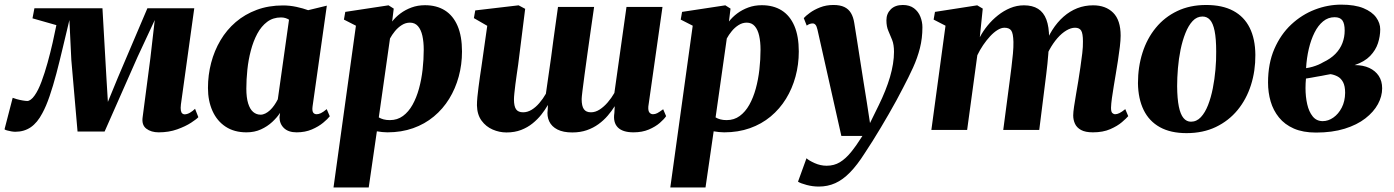

<svg xmlns="http://www.w3.org/2000/svg" viewBox="-48 -574 6158 848"><path d="M653 10.5Q619.5 10.5 598.2 -5.8Q577 -22 582 -56.5L616 -316L635.5 -485.5L559.5 -322.5L414 7H294.5L267 -309.5L258.5 -485.5Q243.5 -423 229.2 -362.8Q215 -302.5 200.8 -248.5Q186.5 -194.5 171.2 -149.8Q156 -105 139 -74Q117 -32 87.8 -12Q58.5 8 19 8Q12 8 1.8 6.2Q-8.5 4.5 -17.2 2Q-26 -0.5 -28 -3L8 -142Q13.5 -139.5 26.2 -136Q39 -132.5 52.5 -130.2Q66 -128 72.5 -128Q76 -128 79.8 -129.5Q83.5 -131 87.8 -134Q92 -137 96.5 -141.8Q101 -146.5 105 -152.5Q121 -175 135.2 -213.2Q149.5 -251.5 162 -296.5Q174.5 -341.5 184.5 -385.5Q194.5 -429.5 201 -463L95.5 -493L104 -537.5H404.5L422 -231L428.5 -124L472.5 -231L603 -537.5H810L751 -112.5Q749 -96 750.8 -86.2Q752.5 -76.5 757.2 -72.8Q762 -69 767 -69Q778.5 -69 791 -76.2Q803.5 -83.5 813.5 -93.5L828 -56.5Q820.5 -48 796 -32Q771.5 -16 734.8 -2.8Q698 10.5 653 10.5Z M1332.5 -104Q1330 -85 1335 -77.2Q1340 -69.5 1350.5 -69.5Q1359 -69.5 1369.2 -74.2Q1379.5 -79 1395 -92L1408.5 -60.5Q1399.5 -48.5 1379.2 -31.8Q1359 -15 1329.2 -2.2Q1299.5 10.5 1262 10.5Q1226 10.5 1206.5 -8Q1187 -26.5 1186.5 -55.5L1189 -75.5Q1176 -55.5 1154.5 -35.5Q1133 -15.5 1104.5 -2.5Q1076 10.5 1040.5 10.5Q986.5 10.5 948.5 -14.5Q910.5 -39.5 890.5 -84Q870.5 -128.5 870.5 -185.5Q870.5 -242.5 884.5 -296.2Q898.5 -350 925.8 -396Q953 -442 993.2 -476.5Q1033.5 -511 1086 -530.5Q1138.5 -550 1202 -550Q1232 -550 1261.8 -543.5Q1291.5 -537 1313 -529L1395.5 -549ZM1228.5 -487Q1222.5 -491 1213.5 -494Q1204.5 -497 1193 -497Q1158 -497 1132 -477.5Q1106 -458 1088.2 -424.8Q1070.5 -391.5 1059.8 -350.5Q1049 -309.5 1044.5 -266Q1040 -222.5 1040 -182.5Q1040 -143 1048 -117.2Q1056 -91.5 1070.2 -79.5Q1084.5 -67.5 1103 -67.5Q1113.5 -67.5 1124 -72.8Q1134.5 -78 1144.5 -87.2Q1154.5 -96.5 1163.2 -109Q1172 -121.5 1179 -135.5Z M1425 254 1524 -460.5 1471 -487.5 1477 -521.5 1668 -550.5 1691 -536 1684 -479Q1699 -498.5 1720.8 -514.8Q1742.5 -531 1769.8 -541Q1797 -551 1829 -551Q1880.5 -551 1917 -528Q1953.5 -505 1973 -459.5Q1992.5 -414 1992.5 -346.5Q1992.5 -289 1978 -235.8Q1963.5 -182.5 1936 -137.8Q1908.5 -93 1868.2 -59.5Q1828 -26 1776.5 -7.8Q1725 10.5 1663 10.5Q1652 10.5 1640 9.2Q1628 8 1616.5 6L1580.5 254ZM1625 -55.5Q1634 -50 1646 -46.8Q1658 -43.5 1674 -43.5Q1707 -43.5 1731.8 -61.8Q1756.5 -80 1774 -111.2Q1791.5 -142.5 1802.5 -182.5Q1813.5 -222.5 1818.5 -267Q1823.5 -311.5 1823.5 -354.5Q1823.5 -389 1817.5 -416Q1811.5 -443 1798 -458.5Q1784.5 -474 1762.5 -474Q1743.5 -474 1726.5 -463.2Q1709.5 -452.5 1696.2 -436.2Q1683 -420 1674.5 -404Z M2240.5 -288Q2237.5 -267 2234.2 -244.5Q2231 -222 2228.2 -200.8Q2225.5 -179.5 2223.8 -162.2Q2222 -145 2222 -135Q2222 -105 2231.2 -91.5Q2240.5 -78 2262.5 -78Q2281.5 -78 2299.8 -89Q2318 -100 2334.2 -119Q2350.5 -138 2363 -160Q2368.5 -198.5 2374.5 -240.2Q2380.5 -282 2386 -320.5Q2390.5 -356 2395.8 -394.8Q2401 -433.5 2406.5 -471.8Q2412 -510 2416.5 -543.5H2576Q2569 -496 2561.5 -443Q2554 -390 2546.8 -338.8Q2539.5 -287.5 2533.8 -244.2Q2528 -201 2524.5 -172.5Q2521 -144 2521 -136.5Q2521 -105.5 2530.8 -91.8Q2540.5 -78 2562 -78Q2581.5 -78 2600.5 -90.2Q2619.5 -102.5 2636.2 -122Q2653 -141.5 2665.5 -163.5L2719 -543.5H2878L2815.5 -104Q2814 -85 2820.2 -77.2Q2826.5 -69.5 2836 -69.5Q2845.5 -69.5 2854.8 -74.2Q2864 -79 2881 -91.5L2894 -61Q2885.5 -48 2866.2 -31.2Q2847 -14.5 2817.8 -2Q2788.5 10.5 2750 10.5Q2702 10.5 2680.5 -11.5Q2659 -33.5 2665.5 -75.5L2667 -105Q2654 -84 2636.2 -63.2Q2618.5 -42.5 2595.5 -25.8Q2572.5 -9 2543.8 1Q2515 11 2479.5 11Q2439.5 11 2414 -2Q2388.5 -15 2377.8 -37.8Q2367 -60.5 2371 -89L2372 -110.5Q2360 -89.5 2343.2 -68.2Q2326.5 -47 2304.2 -29Q2282 -11 2253.5 0Q2225 11 2189 11Q2157.5 11 2128 -1.8Q2098.5 -14.5 2079 -41Q2059.5 -67.5 2058.5 -108.5Q2058.5 -125 2060.5 -145.8Q2062.5 -166.5 2065.5 -189.2Q2068.5 -212 2071.8 -235.5Q2075 -259 2078.5 -280.5L2104 -460L2045 -494L2051 -528L2242.5 -550.5L2271.5 -535Z M2912.5 254 3011.5 -460.5 2958.5 -487.5 2964.5 -521.5 3155.5 -550.5 3178.5 -536 3171.5 -479Q3186.5 -498.5 3208.2 -514.8Q3230 -531 3257.2 -541Q3284.5 -551 3316.5 -551Q3368 -551 3404.5 -528Q3441 -505 3460.5 -459.5Q3480 -414 3480 -346.5Q3480 -289 3465.5 -235.8Q3451 -182.5 3423.5 -137.8Q3396 -93 3355.8 -59.5Q3315.5 -26 3264 -7.8Q3212.5 10.5 3150.5 10.5Q3139.5 10.5 3127.5 9.2Q3115.5 8 3104 6L3068 254ZM3112.5 -55.5Q3121.5 -50 3133.5 -46.8Q3145.5 -43.5 3161.5 -43.5Q3194.5 -43.5 3219.2 -61.8Q3244 -80 3261.5 -111.2Q3279 -142.5 3290 -182.5Q3301 -222.5 3306 -267Q3311 -311.5 3311 -354.5Q3311 -389 3305 -416Q3299 -443 3285.5 -458.5Q3272 -474 3250 -474Q3231 -474 3214 -463.2Q3197 -452.5 3183.8 -436.2Q3170.5 -420 3162 -404Z M3562.5 -443Q3559 -458.5 3553.8 -464.5Q3548.5 -470.5 3541.5 -470.5Q3534.5 -470.5 3528.2 -468.2Q3522 -466 3515 -461L3502 -494Q3510 -503.5 3528.8 -517.2Q3547.5 -531 3574.2 -541.5Q3601 -552 3633 -552Q3662.5 -552 3681.2 -543Q3700 -534 3710.5 -516.2Q3721 -498.5 3725 -472.5Q3731.5 -433.5 3738.2 -389.8Q3745 -346 3752.2 -300.2Q3759.5 -254.5 3766.5 -209.2Q3773.5 -164 3780.5 -122L3794.5 -30.5L3833.5 -110Q3849 -141.5 3861.5 -172.8Q3874 -204 3882.8 -233.8Q3891.5 -263.5 3896 -291.5Q3900.5 -319.5 3900.5 -345Q3900.5 -377 3892.2 -397.8Q3884 -418.5 3875.5 -437.8Q3867 -457 3867 -484.5Q3867 -513.5 3886.2 -532.8Q3905.5 -552 3939.5 -552Q3969.5 -552 3988.8 -537.5Q4008 -523 4017 -500.2Q4026 -477.5 4026 -453.5Q4026 -405 4015 -361.5Q4004 -318 3984.5 -275.2Q3965 -232.5 3940.5 -186Q3927 -159.5 3911 -130.2Q3895 -101 3877.5 -70.5Q3860 -40 3842 -10Q3824 20 3806 48.8Q3788 77.5 3771 103Q3738 155 3706.2 187.5Q3674.5 220 3641 235Q3607.5 250 3568.5 250Q3541.5 250 3515 243Q3488.5 236 3476.5 228.5L3514 125Q3524.5 135 3550.2 146.5Q3576 158 3603 158Q3636 158 3661.5 142.5Q3687 127 3710.8 97.8Q3734.5 68.5 3761 26.5H3668Z M4292.5 -536 4279.5 -409.5Q4293 -435.5 4313.5 -460.8Q4334 -486 4359.5 -506.2Q4385 -526.5 4414 -538.5Q4443 -550.5 4474.5 -550.5Q4512 -550.5 4536.8 -535Q4561.5 -519.5 4573.5 -487.5Q4585.5 -455.5 4585.5 -406.5Q4585.5 -398.5 4585 -388.5Q4584.5 -378.5 4583.2 -368Q4582 -357.5 4581 -348L4561 -360.5Q4577 -405.5 4599.2 -440.8Q4621.5 -476 4649.5 -500.5Q4677.5 -525 4710.2 -537.8Q4743 -550.5 4780 -550.5Q4835.5 -550.5 4868.5 -517.8Q4901.5 -485 4901.5 -416.5Q4901.5 -397 4898 -367.2Q4894.5 -337.5 4889.5 -305.8Q4884.5 -274 4880 -247Q4876 -222 4871.2 -194.2Q4866.5 -166.5 4863 -141Q4859.5 -115.5 4859 -98Q4859 -80 4864.8 -74.8Q4870.5 -69.5 4877.5 -69.5Q4886 -69.5 4896.2 -74.5Q4906.5 -79.5 4922 -92L4935 -61Q4927 -51.5 4907.2 -34.5Q4887.5 -17.5 4855.5 -3.5Q4823.5 10.5 4779 10.5Q4745.5 10.5 4726.5 0Q4707.5 -10.5 4699.8 -27.5Q4692 -44.5 4692 -64.5Q4692 -78 4695.8 -103.5Q4699.5 -129 4704.8 -159.2Q4710 -189.5 4714.5 -216.5Q4719 -245.5 4723.8 -277.2Q4728.5 -309 4732 -338.8Q4735.5 -368.5 4735 -391Q4735 -426 4727.2 -438.8Q4719.5 -451.5 4700 -451.5Q4682 -451.5 4661.8 -439.5Q4641.5 -427.5 4622.2 -405.5Q4603 -383.5 4587 -354.2Q4571 -325 4561 -290.5L4584.5 -382Q4584 -360.5 4582.2 -338Q4580.5 -315.5 4578.2 -292.8Q4576 -270 4573 -247L4542 0H4383L4411.5 -216.5Q4415.5 -245.5 4419.2 -276.8Q4423 -308 4425.8 -337.2Q4428.5 -366.5 4428 -389Q4427 -427 4418.2 -439.2Q4409.5 -451.5 4388 -451.5Q4374 -451.5 4357.8 -441.5Q4341.5 -431.5 4325.2 -414Q4309 -396.5 4294.2 -374.8Q4279.5 -353 4268.5 -330L4223.5 0H4065.5L4128 -460.5L4075.5 -487.5L4081.5 -521.5L4268 -550.5Z M5279 -552Q5351 -552 5399 -526.2Q5447 -500.5 5471.5 -451.2Q5496 -402 5496.5 -331.5Q5497 -261 5477 -198.2Q5457 -135.5 5418 -88Q5379 -40.5 5322.2 -13.2Q5265.5 14 5192.5 14Q5122.5 14 5075 -12.2Q5027.5 -38.5 5003.2 -88Q4979 -137.5 4978 -206.5Q4978 -278.5 4998 -341.2Q5018 -404 5056.8 -451.2Q5095.5 -498.5 5151.5 -525.2Q5207.5 -552 5279 -552ZM5263 -501Q5238 -501 5219.5 -481.2Q5201 -461.5 5187.8 -428.2Q5174.5 -395 5166.2 -354.8Q5158 -314.5 5154.5 -272.5Q5151 -230.5 5151 -193.5Q5151.5 -138 5158.5 -103.5Q5165.5 -69 5179 -52.8Q5192.5 -36.5 5212 -36.5Q5237 -36.5 5255.8 -56.5Q5274.5 -76.5 5287.5 -109.8Q5300.5 -143 5308.5 -183.5Q5316.5 -224 5320.2 -266.2Q5324 -308.5 5323.5 -346Q5323.5 -403.5 5316.5 -437.5Q5309.5 -471.5 5296.2 -486.2Q5283 -501 5263 -501Z M5764.5 11.5Q5707 11.5 5666.5 -6.2Q5626 -24 5600.8 -55.2Q5575.5 -86.5 5564 -126Q5552.5 -165.5 5552.5 -209.5Q5552.5 -294 5580.5 -358.2Q5608.5 -422.5 5655.2 -466Q5702 -509.5 5759.2 -531.5Q5816.5 -553.5 5875.5 -553.5Q5936 -553.5 5974 -537.8Q6012 -522 6030 -497Q6048 -472 6048 -444.5Q6048 -414 6038 -383.2Q6028 -352.5 6003.5 -327Q5979 -301.5 5935 -286.5Q5972.5 -286.5 5999.5 -274Q6026.5 -261.5 6041.5 -238.8Q6056.5 -216 6056.5 -184Q6056.5 -148.5 6037.8 -114Q6019 -79.5 5982.2 -51Q5945.5 -22.5 5890.8 -5.5Q5836 11.5 5764.5 11.5ZM5794 -39Q5818.5 -39 5841 -54.8Q5863.5 -70.5 5878 -98.5Q5892.5 -126.5 5893 -164Q5893 -194 5883.8 -211.2Q5874.5 -228.5 5859.8 -236.2Q5845 -244 5828.5 -246.5Q5819.5 -245 5809.2 -243Q5799 -241 5789 -239Q5779 -237 5768.5 -235.5Q5756 -233 5744 -231Q5732 -229 5720 -227Q5719 -217.5 5718.5 -206.2Q5718 -195 5718 -185Q5718 -147 5725.5 -113.8Q5733 -80.5 5749.8 -59.8Q5766.5 -39 5794 -39ZM5720.5 -273Q5735 -275 5748.8 -279Q5762.5 -283 5774.8 -288.2Q5787 -293.5 5796 -299Q5829 -314.5 5850 -336Q5871 -357.5 5881 -383.8Q5891 -410 5891 -439Q5891 -470 5880.8 -484Q5870.5 -498 5846.5 -498Q5818 -498 5795.8 -479.8Q5773.5 -461.5 5757.8 -430Q5742 -398.5 5732.5 -358Q5723 -317.5 5720.5 -273Z"/></svg>

Font: Merriweather 60pt Black
Style: Italic
Weight: 900
Italic angle: -7.8°
Version: Version 2.101